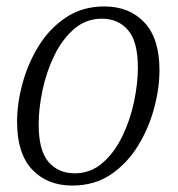

<svg xmlns="http://www.w3.org/2000/svg" viewBox="-20 -566 554 596"><path d="M204 10Q127 10 80 -39.5Q33 -89 33 -188Q33 -245 50 -307.5Q67 -370 100.5 -424Q134 -478 185 -512Q236 -546 304 -546Q381 -546 428 -496.5Q475 -447 475 -348Q475 -291 458 -228.5Q441 -166 407.5 -112Q374 -58 323.5 -24Q273 10 204 10ZM212 -28Q261 -28 298 -60Q335 -92 359.5 -142.5Q384 -193 396 -250Q408 -307 408 -356Q408 -437 377.5 -472.5Q347 -508 296 -508Q247 -508 210 -476Q173 -444 148.5 -393.5Q124 -343 112 -286Q100 -229 100 -180Q100 -99 130.5 -63.5Q161 -28 212 -28Z"/></svg>

Font: Noto Serif SemiCondensed Light
Style: Italic
Weight: 300
Width: 4
Italic angle: -12°
Designer: Monotype Design Team
Foundry: Monotype Imaging Inc.
Version: Version 2.013; ttfautohint (v1.8.4.7-5d5b)